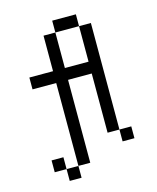

<svg xmlns="http://www.w3.org/2000/svg" viewBox="-120 -771 802 979"><g transform="rotate(-15 281.0 -282.0)"><path d="M62.5 -375H187.5V62.5H250V-375H375V-62.5H437.5V-625H375V-437.5H250V-625H187.5V-437.5H62.5ZM62.5 62.5H125V0H62.5ZM125 125H187.5V62.5H125ZM250 -625H375V-687.5H250ZM437.5 0H500V-62.5H437.5Z"/></g></svg>

Font: ChillMoonMono
Style: Regular
Weight: 400
Designer: Warren2060
Foundry: ChillType
Version: Version 1.000;Glyphs 3.1.1 (3135)